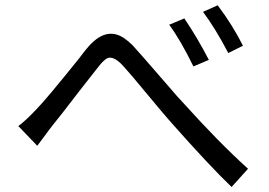

<svg xmlns="http://www.w3.org/2000/svg" viewBox="-20 -746 1040 742"><path d="M692.4 -674.8Q743.2 -599.6 787.1 -514.6L727.5 -489.3Q676.8 -592.8 633.8 -650.4ZM821.3 -725.6Q879.9 -647.5 918.9 -569.3L862.3 -541Q811.5 -637.7 764.6 -700.2ZM50.8 -258.8Q80.1 -280.3 122.1 -325.2Q157.2 -360.4 288.1 -523.4Q304.7 -545.9 316.4 -559.6Q387.7 -645.5 458 -599.6Q475.6 -587.9 492.2 -571.3Q510.7 -551.8 629.9 -414.1Q667 -370.1 692.4 -343.8Q825.2 -196.3 938.5 -93.8L875 -23.4Q793.9 -100.6 640.6 -273.4Q611.3 -306.6 549.8 -380.9Q480.5 -464.8 455.1 -492.2Q418 -532.2 393.6 -520.5Q379.9 -512.7 361.3 -489.3Q340.8 -463.9 283.2 -389.6Q210 -293.9 182.6 -260.7Q170.9 -246.1 147.5 -213.9Q130.9 -191.4 124 -182.6Z"/></svg>

Font: Taipei Sans TC Beta
Style: Regular
Weight: 400
Designer: JT Foundry
Foundry: JT Foundry
Version: Version 1.000